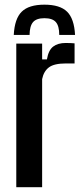

<svg xmlns="http://www.w3.org/2000/svg" viewBox="-20 -782 339 802"><path d="M165.5 -762.5Q230.5 -762.5 260.2 -733.2Q290 -704 293.5 -636H227.5Q227.5 -673.5 213.2 -689.8Q199 -706 165.5 -706Q132.5 -706 118.2 -689.8Q104 -673.5 103.5 -636H37.5Q41 -704 70.8 -733.2Q100.5 -762.5 165.5 -762.5ZM48 0V-600H156V-534H176Q182.5 -572.5 202.2 -587.5Q222 -602.5 254.5 -602.5Q265 -602.5 275.2 -602Q285.5 -601.5 291.5 -601V-517H255.5Q206 -517 184.2 -500.5Q162.5 -484 156 -451.5V0Z"/></svg>

Font: Big Shoulders Display Thin
Style: Bold
Weight: 700
Version: Version 2.002